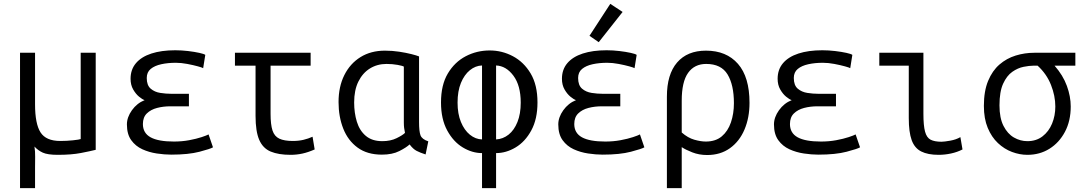

<svg xmlns="http://www.w3.org/2000/svg" viewBox="-20 -792 5640 997"><path d="M84 185V-518H162V-250Q162 -149 190.5 -104.5Q219 -60 293 -60Q327 -60 359.5 -63.5Q392 -67 399 -70V-518H477V-14Q449 -7 400 2.5Q351 12 280 12Q227 12 202 0.5Q177 -11 159 -31Q163 -5 162.5 22.5Q162 50 162 79V185Z M869 11Q834 11 794 5Q754 -1 719 -17Q684 -33 661.5 -64Q639 -95 639 -146Q639 -183 665 -219.5Q691 -256 731 -272Q719 -276 702 -290Q685 -304 671.5 -327.5Q658 -351 658 -383Q658 -431 686 -464Q714 -497 766 -514Q818 -531 890 -531Q923 -531 956.5 -527Q990 -523 1015 -517.5Q1040 -512 1046 -507L1035 -438Q1031 -441 1007.5 -447.5Q984 -454 952.5 -460Q921 -466 893 -466Q852 -466 817.5 -458.5Q783 -451 762.5 -434Q742 -417 742 -387Q742 -349 762.5 -331.5Q783 -314 812.5 -309.5Q842 -305 868 -305H961V-240H865Q828 -240 795.5 -231.5Q763 -223 742.5 -203Q722 -183 722 -148Q722 -101 762 -79Q802 -57 883 -57Q925 -57 962.5 -64Q1000 -71 1027 -80Q1054 -89 1063 -94L1086 -27Q1073 -19 1016 -4Q959 11 869 11Z M1489 12Q1426 12 1385.5 -5Q1345 -22 1326 -66Q1307 -110 1307 -190V-451H1200V-518H1593V-451H1385V-201Q1385 -145 1395 -114.5Q1405 -84 1430.5 -72Q1456 -60 1500 -60Q1531 -60 1556 -66Q1581 -72 1603 -82L1614 -16Q1580 -1 1550 5.5Q1520 12 1489 12Z M1963 11Q1887 11 1837 -25.5Q1787 -62 1762.5 -124Q1738 -186 1738 -262Q1738 -342 1768 -402Q1798 -462 1852 -495.5Q1906 -529 1979 -529Q2017 -529 2053 -523.5Q2089 -518 2116.5 -511Q2144 -504 2156 -499V-158Q2156 -110 2163.5 -89.5Q2171 -69 2204 -58L2190 10Q2162 1 2143.5 -8.5Q2125 -18 2107 -42Q2090 -26 2053.5 -7.5Q2017 11 1963 11ZM1965 -59Q2008 -59 2039.5 -74.5Q2071 -90 2083 -102Q2080 -116 2078.5 -128Q2077 -140 2077 -156V-446Q2072 -450 2045 -455Q2018 -460 1987 -460Q1939 -460 1901 -436.5Q1863 -413 1841 -368.5Q1819 -324 1819 -260Q1819 -206 1833 -160Q1847 -114 1879.5 -86.5Q1912 -59 1965 -59Z M2483 185V3Q2432 3 2383 -26.5Q2334 -56 2302 -115Q2270 -174 2270 -260Q2270 -351 2305.5 -410.5Q2341 -470 2398.5 -500Q2456 -530 2523 -530Q2587 -530 2643.5 -500Q2700 -470 2735.5 -410.5Q2771 -351 2771 -260Q2771 -174 2739 -115Q2707 -56 2657.5 -26.5Q2608 3 2556 3V185ZM2483 -68V-452Q2449 -451 2420 -427.5Q2391 -404 2373.5 -361.5Q2356 -319 2356 -259Q2356 -201 2373.5 -158.5Q2391 -116 2420 -92.5Q2449 -69 2483 -68ZM2556 -68Q2592 -70 2621 -93Q2650 -116 2667 -158.5Q2684 -201 2684 -259Q2684 -348 2646 -399Q2608 -450 2556 -452Z M3109 11Q3074 11 3034 5Q2994 -1 2959 -17Q2924 -33 2901.5 -64Q2879 -95 2879 -146Q2879 -183 2905 -219.5Q2931 -256 2971 -272Q2959 -276 2942 -290Q2925 -304 2911.5 -327.5Q2898 -351 2898 -383Q2898 -431 2926 -464Q2954 -497 3006 -514Q3058 -531 3130 -531Q3163 -531 3196.5 -527Q3230 -523 3255 -517.5Q3280 -512 3286 -507L3275 -438Q3271 -441 3247.5 -447.5Q3224 -454 3192.5 -460Q3161 -466 3133 -466Q3092 -466 3057.5 -458.5Q3023 -451 3002.5 -434Q2982 -417 2982 -387Q2982 -349 3002.5 -331.5Q3023 -314 3052.5 -309.5Q3082 -305 3108 -305H3201V-240H3105Q3068 -240 3035.5 -231.5Q3003 -223 2982.5 -203Q2962 -183 2962 -148Q2962 -101 3002 -79Q3042 -57 3123 -57Q3165 -57 3202.5 -64Q3240 -71 3267 -80Q3294 -89 3303 -94L3326 -27Q3313 -19 3256 -4Q3199 11 3109 11ZM3089 -573 3041 -606 3149 -772 3213 -730Z M3443 185V-290Q3443 -406 3496 -467.5Q3549 -529 3646 -529Q3752 -529 3812 -460.5Q3872 -392 3872 -258Q3872 -181 3846 -119.5Q3820 -58 3770.5 -22.5Q3721 13 3652 13Q3610 13 3574.5 -1Q3539 -15 3520 -28V185ZM3645 -57Q3696 -57 3728 -84Q3760 -111 3775.5 -156.5Q3791 -202 3791 -256Q3791 -351 3758 -405.5Q3725 -460 3647 -460Q3586 -460 3553 -413.5Q3520 -367 3520 -269V-104Q3552 -76 3585.5 -66.5Q3619 -57 3645 -57Z M4229 11Q4194 11 4154 5Q4114 -1 4079 -17Q4044 -33 4021.5 -64Q3999 -95 3999 -146Q3999 -183 4025 -219.5Q4051 -256 4091 -272Q4079 -276 4062 -290Q4045 -304 4031.5 -327.5Q4018 -351 4018 -383Q4018 -431 4046 -464Q4074 -497 4126 -514Q4178 -531 4250 -531Q4283 -531 4316.5 -527Q4350 -523 4375 -517.5Q4400 -512 4406 -507L4395 -438Q4391 -441 4367.5 -447.5Q4344 -454 4312.5 -460Q4281 -466 4253 -466Q4212 -466 4177.5 -458.5Q4143 -451 4122.5 -434Q4102 -417 4102 -387Q4102 -349 4122.5 -331.5Q4143 -314 4172.5 -309.5Q4202 -305 4228 -305H4321V-240H4225Q4188 -240 4155.5 -231.5Q4123 -223 4102.5 -203Q4082 -183 4082 -148Q4082 -101 4122 -79Q4162 -57 4243 -57Q4285 -57 4322.5 -64Q4360 -71 4387 -80Q4414 -89 4423 -94L4446 -27Q4433 -19 4376 -4Q4319 11 4229 11Z M4854 12Q4798 12 4763.5 -5.5Q4729 -23 4714 -64.5Q4699 -106 4699 -179V-451H4546V-518H4775V-201Q4775 -140 4783.5 -108.5Q4792 -77 4812.5 -66.5Q4833 -56 4869 -56Q4883 -56 4914 -61.5Q4945 -67 4967 -80L4978 -16Q4951 -2 4918.5 5Q4886 12 4854 12Z M5315 12Q5275 12 5235 -3Q5195 -18 5162 -49Q5129 -80 5109 -128Q5089 -176 5089 -242Q5089 -319 5111 -372Q5133 -425 5170 -457Q5207 -489 5254 -503.5Q5301 -518 5351 -518H5564V-451H5456Q5500 -401 5520 -346Q5540 -291 5540 -239Q5540 -164 5510 -107.5Q5480 -51 5429.5 -19.5Q5379 12 5315 12ZM5315 -59Q5361 -59 5393.5 -84Q5426 -109 5443 -150Q5460 -191 5460 -239Q5460 -294 5437.5 -351Q5415 -408 5368 -451H5347Q5325 -451 5295 -445Q5265 -439 5236.5 -419Q5208 -399 5189 -357.5Q5170 -316 5170 -245Q5170 -179 5191 -138Q5212 -97 5245 -78Q5278 -59 5315 -59Z"/></svg>

Font: Ubuntu Sans Mono
Style: Regular
Weight: 400
Monospace: yes
Designer: Dalton Maag Ltd
Foundry: Dalton Maag Ltd
Version: Version 1.006